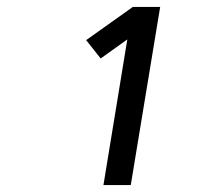

<svg xmlns="http://www.w3.org/2000/svg" viewBox="-20 -858 640 555"><path d="M279 -323 348 -744 271 -689 229 -742 364 -838H443L358 -323Z"/></svg>

Font: Iosevka Curly Extended Oblique
Style: Regular
Weight: 400
Width: 7
Italic angle: -9°
Monospace: yes
Designer: Belleve Invis
Foundry: Belleve Invis
Version: Version 11.1.0; ttfautohint (v1.8.3)